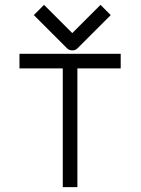

<svg xmlns="http://www.w3.org/2000/svg" viewBox="-20 -818 580 789"><path d="M60 -597H476V-537H298V-49H238V-537H60ZM414 -777 435 -756 298 -619Q290 -611 278 -611Q264 -611 256 -619L119 -756L140 -777L161 -798L277 -682L393 -798Z"/></svg>

Font: 3270 Nerd Font
Style: Regular
Weight: 400
Monospace: yes
Version: Version 3.0.1;Nerd Fonts 3.3.0